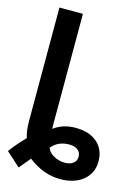

<svg xmlns="http://www.w3.org/2000/svg" viewBox="-138 -799 781 1082"><g transform="rotate(15 253.0 -258.5)"><path d="M70 -725H207V-54Q262 -94 333 -94Q415 -94 461 -53.5Q507 -13 507 56Q507 125 456.5 166.5Q406 208 323 208Q225 208 136 139L81 205L-1 131Q24 95 83 33Q70 -2 70 -65ZM325 6Q259 6 221 52Q229 77 259 94.5Q289 112 325 112Q355 112 373.5 98Q392 84 392 59Q392 34 373.5 20Q355 6 325 6Z"/></g></svg>

Font: Libra Sans
Style: Bold
Weight: 700
Foundry: Context Ltd
Version: Version 1.000